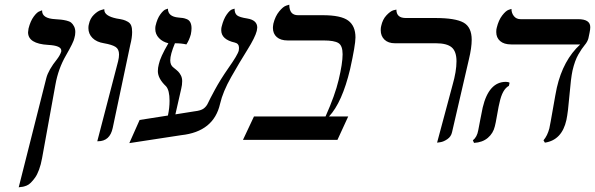

<svg xmlns="http://www.w3.org/2000/svg" viewBox="-20 -598 2544 821"><path d="M60 203 178 -264Q187 -299 224 -345Q237 -362 242 -378V-382Q242 -403 186 -406Q100 -411 100 -460Q100 -464 102 -476Q110 -508 124.5 -527.5Q139 -547 150 -550L160 -554V-552Q160 -519 216 -516Q232 -515 241.5 -514Q251 -513 264 -510Q277 -507 284 -501.5Q291 -496 296.5 -485.5Q302 -475 302 -461Q302 -448 298 -435Q295 -418 262 -361Q229 -304 217 -236L160 78Q155 106 147 127.5Q139 149 130 161.5Q121 174 112 183Q103 192 94 195.5Q85 199 78 200.5Q71 202 66 202Z M396 6 485 -336Q489 -352 489 -365Q489 -388 474 -397.5Q459 -407 425 -413Q393 -418 375.5 -435.5Q358 -453 358 -478Q358 -488 360 -494Q365 -519 381.5 -535Q398 -551 412 -555L426 -559V-556Q426 -530 478 -519Q497 -516 506.5 -513.5Q516 -511 526.5 -505Q537 -499 541 -488.5Q545 -478 545 -461Q545 -437 537 -406L462 -51Q450 6 399 6Z M812 -122Q839 -125 851 -134Q863 -143 869.5 -157.5Q876 -172 899 -214.5Q922 -257 956 -306Q997 -364 1001 -382Q1002 -386 1002 -393Q1002 -412 984 -416Q926 -429 926 -469Q926 -479 928 -485Q936 -517 949.5 -536Q963 -555 973 -558L983 -561Q983 -541 993.5 -532.5Q1004 -524 1037 -519Q1080 -512 1080 -480Q1080 -476 1078 -466Q1071 -438 1037.5 -384.5Q1004 -331 968.5 -268.5Q933 -206 921 -154Q894 -35 755 -20L533 14L577 -85L698 -104Q705 -136 705 -167Q705 -212 690 -229Q655 -262 655 -294Q655 -308 659 -323Q665 -353 700 -413Q675 -419 659.5 -435.5Q644 -452 644 -474Q644 -483 645 -487Q652 -518 665.5 -536.5Q679 -555 689 -558L698 -561Q698 -527 743 -523Q755 -522 762 -521Q769 -520 779 -516Q789 -512 794 -502Q799 -492 799 -477Q799 -466 796 -451Q789 -426 777 -408Q756 -413 728 -413Q708 -365 708 -340Q708 -319 722 -309Q736 -298 742 -292Q748 -286 753.5 -275.5Q759 -265 759 -251Q759 -235 755 -219L730 -109Z M1360 -533Q1438 -533 1469 -510Q1500 -487 1500 -438Q1500 -406 1477 -302Q1443 -160 1387 -100H1469L1423 0H1019L1066 -100H1372Q1413 -192 1428 -256Q1445 -327 1445 -366Q1445 -403 1427 -414Q1409 -425 1364 -425H1210Q1180 -425 1163.5 -439.5Q1147 -454 1147 -479Q1147 -485 1149 -497Q1157 -529 1174 -549.5Q1191 -570 1204 -574L1217 -578Q1217 -533 1254 -533Z M1849 12 1915 -234Q1932 -293 1932 -336Q1932 -378 1911.5 -395.5Q1891 -413 1844 -413H1669Q1640 -413 1624 -428.5Q1608 -444 1608 -469Q1608 -480 1610 -487Q1616 -515 1632.5 -532.5Q1649 -550 1662 -554L1675 -557Q1675 -521 1715 -521H1841Q1927 -521 1962 -501.5Q1997 -482 1997 -428Q1997 -394 1985 -344L1913 -33Q1909 -14 1893 -3Q1877 8 1863 10Z M2428 -296Q2421 -263 2415 -190.5Q2409 -118 2402 -85Q2383 1 2310 12L2304 2Q2321 -18 2329 -49Q2333 -67 2344.5 -133.5Q2356 -200 2361 -223Q2388 -341 2461 -408H2166Q2135 -408 2118.5 -422.5Q2102 -437 2102 -461Q2102 -473 2104 -479Q2112 -512 2127.5 -532Q2143 -552 2155 -556L2167 -560Q2167 -542 2177.5 -529Q2188 -516 2206 -516H2452Q2504 -516 2504 -482Q2504 -472 2501 -458L2496 -434Q2492 -419 2480 -405Q2468 -391 2453 -365Q2438 -339 2428 -296ZM2116 -159Q2113 -149 2106 -108.5Q2099 -68 2096 -58Q2089 -28 2066 -8.5Q2043 11 2007 13L2002 2Q2020 -12 2025 -41Q2027 -51 2034.5 -90.5Q2042 -130 2044 -138Q2070 -248 2143 -248Q2154 -248 2159 -244L2156 -231Q2128 -216 2116 -159Z"/></svg>

Font: Linux Libertine O
Style: Italic
Weight: 400
Italic angle: -12°
Designer: Philipp H. Poll
Foundry: Philipp H. Poll
Version: Version 5.1.6